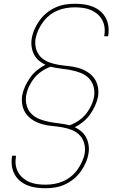

<svg xmlns="http://www.w3.org/2000/svg" viewBox="-20 -851 640 1022"><path d="M221 151Q196 151 171.5 147.5Q147 144 125 135Q103 126 85.5 111Q68 96 57 75.5Q46 55 43 30.5Q40 6 44 -19V-22H65V-19Q61 3 63.5 24.5Q66 46 76 64.5Q86 83 102 96.5Q118 110 137 118Q156 126 178 129Q200 132 222 132Q245 132 268.5 128Q292 124 314.5 114.5Q337 105 357 89Q377 73 391.5 53Q406 33 416.5 10Q427 -13 431 -36Q435 -63 428 -88.5Q421 -114 403.5 -132Q386 -150 361.5 -159.5Q337 -169 310.5 -173.5Q284 -178 257 -180.5Q230 -183 205 -190Q180 -197 158 -210Q136 -223 120.5 -243Q105 -263 99.5 -289Q94 -315 98 -343Q103 -368 114 -392Q125 -416 140.5 -438Q156 -460 177.5 -477.5Q199 -495 222 -506Q203 -515 187 -528.5Q171 -542 161.5 -560.5Q152 -579 148.5 -601Q145 -623 149 -646Q153 -671 164 -696Q175 -721 191.5 -743.5Q208 -766 230 -783.5Q252 -801 277 -812Q302 -823 328 -827Q354 -831 379 -831Q404 -831 428.5 -827.5Q453 -824 475 -815Q497 -806 514.5 -791Q532 -776 543 -755.5Q554 -735 557 -710.5Q560 -686 556 -661V-658H535V-661Q539 -683 536.5 -704.5Q534 -726 524 -744.5Q514 -763 498 -776.5Q482 -790 463 -798Q444 -806 422 -809Q400 -812 378 -812Q355 -812 331.5 -808Q308 -804 285.5 -794.5Q263 -785 243 -769Q223 -753 208.5 -733Q194 -713 183.5 -690Q173 -667 169 -644Q165 -617 172 -591.5Q179 -566 196.5 -548Q214 -530 238.5 -520.5Q263 -511 289.5 -506.5Q316 -502 343 -499.5Q370 -497 395 -490Q420 -483 442 -470Q464 -457 479.5 -437Q495 -417 500.5 -391Q506 -365 502 -337Q497 -312 486 -288Q475 -264 459.5 -242Q444 -220 422.5 -202.5Q401 -185 378 -174Q397 -165 413 -151.5Q429 -138 438.5 -119.5Q448 -101 451.5 -79Q455 -57 451 -34Q447 -9 436 16Q425 41 408.5 63.5Q392 86 370 103.5Q348 121 323 132Q298 143 272 147Q246 151 221 151ZM350 -184Q375 -193 397.5 -208Q420 -223 437 -244Q454 -265 465.5 -289.5Q477 -314 481 -339Q485 -366 477.5 -392Q470 -418 451.5 -436Q433 -454 408 -463.5Q383 -473 356.5 -478Q330 -483 303 -486Q276 -489 250 -496Q225 -487 202.5 -472Q180 -457 163 -436Q146 -415 134.5 -390.5Q123 -366 119 -341Q115 -314 122.5 -288Q130 -262 148.5 -244Q167 -226 192 -216.5Q217 -207 243.5 -202Q270 -197 297 -194Q324 -191 350 -184Z"/></svg>

Font: Iosevka Thin Extended
Style: Italic
Weight: 100
Width: 7
Italic angle: -9°
Monospace: yes
Designer: Belleve Invis
Foundry: Belleve Invis
Version: Version 32.5.0; ttfautohint (v1.8.4)